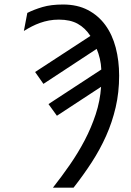

<svg xmlns="http://www.w3.org/2000/svg" viewBox="-20 -660 590 868"><path d="M237.3 -136.7 199.2 -189.5 438 -345.7Q437 -370.6 431.2 -395.3Q425.3 -419.9 417 -439L176.3 -280.8L138.7 -334.5L388.7 -497.6Q365.2 -533.7 331.3 -552.5Q297.4 -571.3 246.6 -571.3Q222.7 -571.3 201.7 -567.4Q180.7 -563.5 161.4 -556.6Q142.1 -549.8 124 -540.5Q106 -531.2 87.9 -520L103.5 -601.6Q133.3 -616.7 172.1 -628.2Q210.9 -639.6 265.1 -639.6Q329.6 -639.6 377.2 -614.7Q424.8 -589.8 456.3 -546.6Q487.8 -503.4 503.2 -444.6Q518.6 -385.7 518.6 -317.9Q518.6 -242.2 502.9 -174.8Q487.3 -107.4 459.7 -45.7Q432.1 16.1 394.5 74Q356.9 131.8 312.5 188.5H219.2Q258.8 138.2 295.9 84.7Q333 31.2 362.8 -25.6Q392.6 -82.5 412.6 -143.1Q432.6 -203.6 437 -267.6Z"/></svg>

Font: Code New Roman
Style: Italic
Weight: 400
Italic angle: -11°
Monospace: yes
Designer: Sam Radian
Foundry: Code New Roman
Version: Version 1.508 October 19, 2014